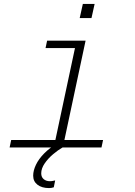

<svg xmlns="http://www.w3.org/2000/svg" viewBox="-20 -751 690 978"><path d="M254 0 370 -544H416L300 0ZM29 0 37 -38H505L497 0ZM212 -506 220 -544H393L385 -506ZM386 -659 402 -731H462L446 -659ZM254 203Q248 205 242 206Q236 207 230 207Q193 207 171 190Q149 173 149 144Q149 118 163 88.5Q177 59 205 30.5Q233 2 275 -22L299 0Q276 13 250.5 34.5Q225 56 207.5 81.5Q190 107 190 132Q190 151 202.5 161.5Q215 172 234 172Q243 172 249 170.5Q255 169 261 168Z"/></svg>

Font: Azeret Mono Thin Thin
Style: Italic
Weight: 250
Italic angle: -12°
Version: Version 1.002